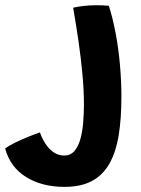

<svg xmlns="http://www.w3.org/2000/svg" viewBox="-189 -461 548 748"><path d="M62 267Q-25.5 267 -87.2 228.8Q-149 190.5 -169 117.5Q-151 104.5 -125.8 92.5Q-100.5 80.5 -75.5 70.5Q-50.5 60.5 -33.5 55Q-26 76.5 -13 97.2Q0 118 18.8 131.5Q37.5 145 61 145Q85.5 145 100.8 127.5Q116 110 124 81.2Q132 52.5 135 17.2Q138 -18 138 -53.5Q138 -108 132.2 -171Q126.5 -234 116.8 -300.8Q107 -367.5 96 -431Q115.5 -435.5 138.2 -438Q161 -440.5 184 -440.5Q209.5 -441 235 -438.5Q250 -392 261.2 -333Q272.5 -274 278.2 -209.8Q284 -145.5 284 -83.5Q284 0 273.5 65.2Q263 130.5 237.8 175.5Q212.5 220.5 169.8 243.8Q127 267 62 267Z"/></svg>

Font: Grandstander Thin SemiBold
Style: Regular
Weight: 600
Version: Version 1.200